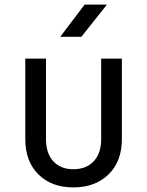

<svg xmlns="http://www.w3.org/2000/svg" viewBox="-20 -805 640 835"><path d="M299 10Q204 10 147 -46.5Q90 -103 90 -200V-550H180V-200Q180 -138 212 -103.5Q244 -69 299 -69Q355 -69 387.5 -103.5Q420 -138 420 -200V-550H510V-200Q510 -103 452 -46.5Q394 10 299 10ZM242 -645 348 -785H445L334 -645Z"/></svg>

Font: Liga JetBrainsMono Nerd Font
Style: Regular
Weight: 400
Designer: Philipp Nurullin, Konstantin Bulenkov
Foundry: JetBrains
Version: Version 2.225; ttfautohint (v1.8.3)